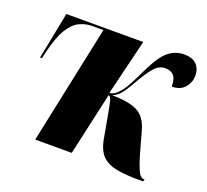

<svg xmlns="http://www.w3.org/2000/svg" viewBox="-101 -668 863 800"><g transform="rotate(20 330.5 -268.0)"><path d="M588 10Q530 10 489.5 2.5Q449 -5 425.5 -28Q402 -51 393 -99L377 -188Q368 -239 363 -258.5Q358 -278 349 -278L287 0H125L236 -526H187Q157 -526 130 -513Q103 -500 81 -464Q59 -428 42 -358L35 -328H27L68 -536H409L349 -289Q362 -289 373 -297Q384 -305 395 -319Q409 -336 422.5 -362Q436 -388 455 -428Q489 -498 519.5 -522Q550 -546 588 -546Q624 -546 642.5 -527.5Q661 -509 661 -477Q661 -449 641.5 -425.5Q622 -402 584 -402Q584 -437 570.5 -451Q557 -465 533 -465Q507 -465 485.5 -441.5Q464 -418 429 -356Q413 -327 398.5 -309.5Q384 -292 363 -283Q436 -283 474.5 -264Q513 -245 529 -189L556 -92Q568 -52 576.5 -32Q585 -12 592 -6Q599 0 604 0H610L607 10Z"/></g></svg>

Font: Noto Serif Display ExtraCondensed Black
Style: Italic
Weight: 900
Width: 2
Italic angle: -12°
Designer: Monotype Design Team
Foundry: Monotype Imaging Inc.
Version: Version 2.009